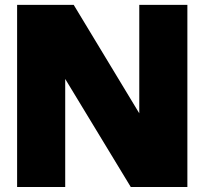

<svg xmlns="http://www.w3.org/2000/svg" viewBox="-20 -752 822 772"><path d="M733.4 0H505.9L242.2 -434.6V0H48.8V-732.4H276.4L540 -296.4V-732.4H733.4Z"/></svg>

Font: Kumbh Sans Black
Style: Regular
Weight: 900
Version: Version 1.005